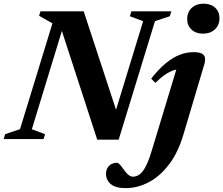

<svg xmlns="http://www.w3.org/2000/svg" viewBox="-46 -736 1182 1016"><path d="M583 -109.5 543.5 -75 711.5 -624 641.5 -650 649 -676H860.5L852.5 -650L774 -624L582 3H468.5L269.5 -609L295.5 -618.5L122.5 -52L192.5 -26L184.5 0H-26.5L-19 -26L60 -52.5L231.5 -612.5L161 -652.5L168 -676H397ZM944.5 -635Q944.5 -659 955 -677.2Q965.5 -695.5 985.2 -706Q1005 -716.5 1031.5 -716.5Q1069.5 -716.5 1092.5 -695.2Q1115.5 -674 1115.5 -639.5Q1115.5 -616 1104.8 -597.5Q1094 -579 1074.5 -568.5Q1055 -558 1028 -558Q990.5 -558 967.5 -579.5Q944.5 -601 944.5 -635ZM925.5 -27Q897 70.5 848.5 134Q800 197.5 740.8 228.5Q681.5 259.5 619.5 259.5Q565 259.5 540 238Q515 216.5 515 183.5Q515 158.5 530.5 142Q546 125.5 573.5 125.5Q579 125.5 587.2 133.8Q595.5 142 609 161.5Q622.5 181 634.5 190Q646.5 199 656.5 199Q671 199 684.2 192.2Q697.5 185.5 709.8 169.5Q722 153.5 734 126.2Q746 99 758 58L897 -401L925.5 -371.5Q899.5 -372.5 875.8 -365Q852 -357.5 827.8 -341Q803.5 -324.5 776 -297.5L754 -320Q793.5 -370 831 -401Q868.5 -432 905 -446Q941.5 -460 977 -460Q1005.5 -460 1020.2 -453.2Q1035 -446.5 1038.2 -431.8Q1041.5 -417 1034.5 -393.5Z"/></svg>

Font: Newsreader 16pt 16pt
Style: Bold Italic
Weight: 700
Italic angle: -17°
Version: Version 1.003